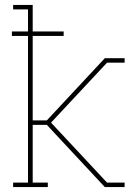

<svg xmlns="http://www.w3.org/2000/svg" viewBox="-20 -755 540 775"><path d="M33 0V-18H93V-610H28V-628H93V-717H33V-735H112V-628H237V-610H112V-269H169L403 -520H483V-502H412L186 -260L412 -18H483V0H403L169 -251H112V-18H173V0Z"/></svg>

Font: Iosevka Curly Slab Thin
Style: Regular
Weight: 100
Monospace: yes
Designer: Belleve Invis
Foundry: Belleve Invis
Version: Version 22.1.2; ttfautohint (v1.8.4)